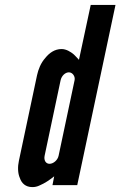

<svg xmlns="http://www.w3.org/2000/svg" viewBox="-20 -755 491 783"><path d="M295 0H194L201 -36C181 -20 163 -8 142 1C132 6 122 8 112 8C84 8 68 -8 61 -29C52 -49 52 -76 57 -99L131 -448C136 -471 146 -498 165 -519C181 -539 203 -555 231 -555C250 -555 268 -544 281 -533C288 -526 295 -519 302 -511L350 -735H451ZM284 -427C288 -443 276 -460 261 -460C246 -460 231 -446 227 -427L162 -120C158 -101 167 -87 182 -87C197 -87 215 -101 219 -120Z"/></svg>

Font: League Gothic Italic
Style: Regular
Weight: 400
Designer: Tyler Finck
Foundry: The League of Moveable Type
Version: Version 1.001;PS 001.001;hotconv 1.0.56;makeotf.lib2.0.21325